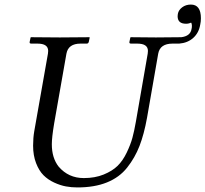

<svg xmlns="http://www.w3.org/2000/svg" viewBox="-20 -809 900 841"><path d="M319 12Q293 12 268.5 7.5Q244 3 217 -9.5Q190 -22 170.5 -41.5Q151 -61 138 -94.5Q125 -128 125 -171Q125 -205 130 -234L190 -574Q191 -579 191 -586Q191 -618 144 -618H117Q108 -618 110 -626L114 -645L116 -646Q203 -645 242 -645L371 -646L373 -645L369 -626Q367 -618 360 -618H333Q279 -618 271 -574L217 -267Q207 -207 207 -177Q207 -117 237 -79Q280 -29 347 -29Q396 -29 434 -44.5Q472 -60 495 -82.5Q518 -105 535 -140.5Q552 -176 560 -205.5Q568 -235 575 -275L627 -574Q628 -579 628 -586Q628 -618 581 -618H554Q545 -618 547 -626L551 -645L553 -646Q624 -645 663 -645L773 -646H774Q814 -651 819 -682Q821 -689 820.5 -698Q820 -707 817 -710Q807 -705 795 -705Q758 -705 758 -738Q758 -744 759 -748Q762 -765 778 -777Q794 -789 816 -789Q860 -789 860 -729Q860 -714 857 -701Q851 -665 826.5 -643Q802 -621 765 -618H762H755H736Q681 -618 673 -574L624 -293Q611 -221 591 -169.5Q571 -118 537 -75Q503 -32 448.5 -10Q394 12 319 12Z"/></svg>

Font: Linux Libertine O
Style: Italic
Weight: 400
Italic angle: -12°
Designer: Philipp H. Poll
Foundry: Philipp H. Poll
Version: Version 5.1.6